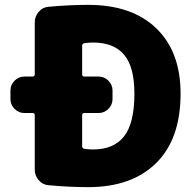

<svg xmlns="http://www.w3.org/2000/svg" viewBox="-20 -760 791 790"><path d="M363 -145Q448 -145 490.5 -199Q533 -253 533 -375Q533 -485 490.5 -535Q448 -585 363 -585Q344 -585 326 -582Q318 -580 318 -572V-454Q318 -445 327 -445H386Q409 -445 426 -428Q443 -411 443 -388V-352Q443 -329 426 -312Q409 -295 386 -295H327Q318 -295 318 -286V-158Q318 -150 326 -148Q344 -145 363 -145ZM343 -740Q523 -740 623 -643.5Q723 -547 723 -375Q723 -188 622.5 -89Q522 10 343 10Q264 10 179 2Q155 0 139 -19Q123 -38 123 -62V-286Q123 -295 114 -295H80Q57 -295 40 -312Q23 -329 23 -352V-388Q23 -411 40 -428Q57 -445 80 -445H114Q123 -445 123 -454V-668Q123 -692 139 -711Q155 -730 179 -732Q264 -740 343 -740Z"/></svg>

Font: Rounded Mplus 1c Black
Style: Regular
Weight: 900
Version: Version 1.059.20150529